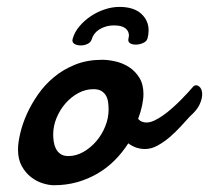

<svg xmlns="http://www.w3.org/2000/svg" viewBox="-20 -530 612 562"><path d="M253.4 -269Q230.5 -269 209.2 -257.6Q188 -246.1 171.6 -227.3Q155.3 -208.5 145.5 -184.8Q135.7 -161.1 135.7 -136.2Q135.7 -127 137.2 -116Q138.7 -105 143.3 -95.5Q147.9 -85.9 156.7 -79.6Q165.5 -73.2 180.2 -73.2Q202.6 -73.2 223.9 -85.2Q245.1 -97.2 261.7 -116.5Q278.3 -135.7 288.1 -160.2Q297.9 -184.6 297.9 -209.5Q297.9 -219.2 296.6 -229.7Q295.4 -240.2 290.8 -249Q286.1 -257.8 277.3 -263.4Q268.6 -269 253.4 -269ZM278.8 -355Q297.4 -355 318.6 -350.1Q339.8 -345.2 357.9 -333.5Q376 -321.8 387.9 -302.5Q399.9 -283.2 399.9 -254.9Q399.9 -240.2 396 -221.4Q392.1 -202.6 384.3 -182.1Q389.2 -176.3 395.5 -173.8Q401.9 -171.4 409.2 -171.4Q419.4 -171.4 431.9 -177.2Q444.3 -183.1 457.5 -192.4Q470.7 -201.7 483.9 -213.4Q497.1 -225.1 508.8 -236.8Q520.5 -248.5 530 -259Q539.6 -269.5 545.9 -276.9Q549.3 -280.3 554.2 -280.3Q561 -280.3 566.4 -273.2Q571.8 -266.1 571.8 -253.4Q571.8 -240.7 564.2 -224.1Q556.6 -207.5 536.1 -189.5Q524.4 -176.8 509.3 -160.2Q494.1 -143.6 477.1 -128.9Q460 -114.3 441.4 -104Q422.9 -93.8 404.3 -93.8Q391.6 -93.8 379.6 -97.7Q367.7 -101.6 355.5 -110.4Q337.9 -83 315.4 -60.5Q293 -38.1 265.4 -22Q237.8 -5.9 205.8 3.2Q173.8 12.2 137.7 12.2Q124 12.2 106 6.8Q87.9 1.5 71.5 -11Q55.2 -23.4 43.9 -43.5Q32.7 -63.5 32.7 -92.3Q32.7 -111.8 39.1 -139.2Q45.4 -166.5 58.3 -195.6Q71.3 -224.6 91.1 -253.2Q110.8 -281.7 138.2 -304.4Q165.5 -327.1 200.7 -341.1Q235.8 -355 278.8 -355ZM411.6 -417Q409.2 -408.7 398.7 -404.1Q388.2 -399.4 377.4 -399.4Q368.2 -399.4 361.8 -402.8Q355.5 -406.2 355.5 -413.1Q355.5 -416 356.4 -419.7Q357.4 -423.3 357.4 -426.3Q357.4 -439 346.9 -447.3Q336.4 -455.6 314 -455.6Q300.3 -455.6 289.1 -452.1Q277.8 -448.7 269.5 -443.1Q261.2 -437.5 255.9 -430.2Q250.5 -422.9 248.5 -415Q245.6 -405.8 236.1 -401.4Q226.6 -397 216.8 -397Q207 -397 199.5 -400.6Q191.9 -404.3 191.9 -412.1Q191.9 -413.1 192.9 -417Q198.2 -436 212.4 -452.9Q226.6 -469.7 245.4 -482.4Q264.2 -495.1 286.1 -502.4Q308.1 -509.8 329.6 -509.8Q371.1 -509.8 393.1 -490Q415 -470.2 415 -440.9Q415 -428.7 411.6 -417Z"/></svg>

Font: Damion
Style: Regular
Weight: 400
Foundry: vernon adams
Version: Version 1.000